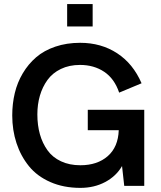

<svg xmlns="http://www.w3.org/2000/svg" viewBox="-20 -911 789 941"><path d="M434.1 -891.1V-781.2H309.1V-891.1ZM410.2 -373H687V0H588.9L578.1 -97.2Q549.8 -47.9 495.8 -19Q441.9 9.8 374 9.8Q291.5 9.8 226.6 -18.8Q161.6 -47.4 121.6 -96.9Q81.5 -146.5 60.8 -209.7Q40 -272.9 40 -345.2Q40 -402.8 52.5 -454.8Q64.9 -506.8 91.8 -552Q118.7 -597.2 157.2 -630.4Q195.8 -663.6 251.2 -682.4Q306.6 -701.2 373 -701.2Q475.6 -701.2 554 -650.1Q632.3 -599.1 673.8 -502.9L564 -457Q541 -525.4 490.7 -559.1Q440.4 -592.8 372.1 -592.8Q319.3 -592.8 278.3 -573Q237.3 -553.2 212.6 -519Q188 -484.9 175.5 -442.1Q163.1 -399.4 163.1 -350.1Q163.1 -297.4 175.5 -253.2Q188 -209 212.9 -174.3Q237.8 -139.6 279.1 -120.4Q320.3 -101.1 374 -101.1Q457 -101.1 508.1 -145.8Q559.1 -190.4 562 -272.9H410.2Z"/></svg>

Font: HK Grotesk Legacy
Style: Bold
Weight: 700
Designer: Alfredo Marco Pradil
Foundry: Hanken Design Co.
Version: Version 2.022;PS 002.022;hotconv 1.0.88;makeotf.lib2.5.64775